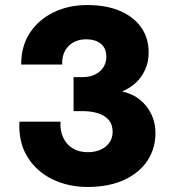

<svg xmlns="http://www.w3.org/2000/svg" viewBox="-20 -730 690 762"><path d="M328 12Q251 12 188 -18.5Q125 -49 89 -107Q53 -165 57 -247H220Q218 -211 231 -183.5Q244 -156 269 -141Q294 -126 328 -126Q372 -126 399.5 -148.5Q427 -171 427 -207Q427 -236 411.5 -254Q396 -272 369 -280.5Q342 -289 307 -289H272V-424H309Q337 -424 358 -434.5Q379 -445 390.5 -463.5Q402 -482 402 -504Q402 -539 380 -556.5Q358 -574 323 -574Q278 -574 251.5 -546.5Q225 -519 227 -474H64Q64 -547 98.5 -599.5Q133 -652 192.5 -681Q252 -710 326 -710Q402 -710 456.5 -686.5Q511 -663 540.5 -621Q570 -579 570 -521Q570 -485 556.5 -454.5Q543 -424 519.5 -402Q496 -380 465 -367Q506 -358 535.5 -334Q565 -310 581 -276Q597 -242 597 -203Q597 -140 564.5 -91.5Q532 -43 471.5 -15.5Q411 12 328 12Z"/></svg>

Font: Azeret Mono
Style: Bold
Weight: 700
Designer: Martin Vácha
Foundry: Displaay
Version: Version 1.002